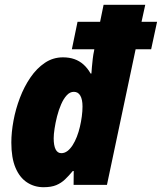

<svg xmlns="http://www.w3.org/2000/svg" viewBox="-20 -780 683 810"><path d="M163.6 9.8Q125 9.8 94 -10.5Q63 -30.8 45.4 -72.3Q27.8 -113.8 27.8 -178.7Q27.8 -221.7 36.9 -270.8Q45.9 -319.8 64 -367.2Q82 -414.6 108.4 -453.1Q134.8 -491.7 169.2 -514.9Q203.6 -538.1 245.6 -538.1Q272.5 -538.1 293.9 -530.5Q315.4 -522.9 332.5 -507.6Q349.6 -492.2 362.3 -469.7H365.7Q366.2 -480 367.7 -496.6Q369.1 -513.2 371.3 -532Q373.5 -550.8 377 -566.4L377.9 -572.3H283.2L307.1 -688H402.3L417 -759.8H592.8L577.1 -688H642.6L617.7 -572.3H552.2L431.2 0H290.5L291 -58.6H287.1Q270.5 -38.6 254.4 -23.2Q238.3 -7.8 217.3 1Q196.3 9.8 163.6 9.8ZM238.8 -133.8Q252.4 -133.8 264.4 -142.8Q276.4 -151.9 286.4 -167.5Q296.4 -183.1 304.2 -203.1Q312 -223.1 317.1 -245.1Q322.3 -267.1 325.2 -289.3Q328.1 -311.5 328.1 -330.6Q328.1 -360.4 318.8 -376.5Q309.6 -392.6 291.5 -392.6Q274.9 -392.6 261.5 -377.9Q248 -363.3 237.8 -339.6Q227.5 -315.9 220.7 -289.1Q213.9 -262.2 210.2 -237.5Q206.5 -212.9 206.5 -196.8Q206.5 -166 214.6 -149.9Q222.7 -133.8 238.8 -133.8Z"/></svg>

Font: Open Sans SemiCondensed ExtraBold
Style: Italic
Weight: 800
Width: 4
Italic angle: -12°
Designer: Monotype Design Team
Foundry: Monotype Imaging Inc.
Version: Version 3.003